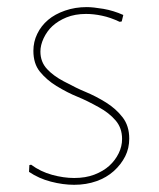

<svg xmlns="http://www.w3.org/2000/svg" viewBox="-20 -513 444 536"><path d="M222.2 -493.2Q239.3 -493.2 268.6 -488.3Q296.9 -483.4 324.2 -471.2L319.8 -453.1L314 -452.1Q288.1 -464.4 264.6 -469.2Q241.7 -474.1 220.2 -474.1Q189.5 -474.1 165.5 -464.4Q142.6 -455.1 126 -439.9Q111.3 -426.3 101.6 -405.8Q92.8 -386.7 92.8 -369.1Q92.8 -340.3 111.3 -320.3Q128.9 -301.3 157.7 -286.1Q197.3 -265.1 216.8 -257.3Q247.6 -244.6 276.4 -226.6Q303.7 -209.5 322.3 -185.5Q340.8 -161.6 340.8 -126Q340.8 -99.1 329.6 -76.7Q317.9 -53.7 297.9 -35.6Q277.3 -17.1 249.5 -7.3Q220.7 2.9 187 2.9Q155.8 2.9 122.1 -5.9Q88.4 -14.6 61 -33.2L62 -52.2L66.9 -53.2Q93.3 -33.7 125.5 -24.9Q157.7 -16.1 187 -16.1Q218.8 -16.1 243.2 -25.4Q268.6 -35.2 285.2 -50.3Q301.8 -65.4 311.5 -85.4Q320.8 -104.5 320.8 -125Q320.8 -155.8 302.7 -176.8Q284.7 -197.8 256.3 -213.4Q222.2 -232.4 196.8 -242.7Q168.9 -253.9 137.7 -272.9Q110.4 -289.6 91.3 -313Q73.2 -335.4 73.2 -371.1Q73.2 -396.5 84 -418.5Q94.7 -440.9 114.3 -457.5Q133.3 -473.6 161.6 -483.4Q189.9 -493.2 222.2 -493.2Z"/></svg>

Font: Datalegreya
Style: Dot
Weight: 700
Designer: Figs Lab
Foundry: Figs Lab
Version: Version 1.002;PS 001.002;hotconv 1.0.70;makeotf.lib2.5.58329